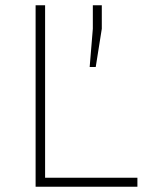

<svg xmlns="http://www.w3.org/2000/svg" viewBox="-20 -708 576 728"><path d="M115 0V-688H151V-34H501V0ZM320 -454 332 -599V-688H366V-599L343 -454Z"/></svg>

Font: Saira Thin Thin
Style: Regular
Weight: 250
Version: Version 1.101